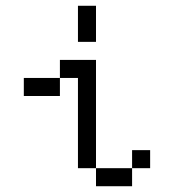

<svg xmlns="http://www.w3.org/2000/svg" viewBox="-20 -645 602 665"><path d="M312.5 0H437.5V-62.5H312.5ZM62.5 -312.5H187.5V-375H62.5ZM187.5 -375H250V-62.5H312.5V-437.5H187.5ZM250 -500H312.5V-625H250ZM437.5 -62.5H500V-125H437.5Z"/></svg>

Font: ChillMoonMono
Style: Regular
Weight: 400
Designer: Warren2060
Foundry: ChillType
Version: Version 1.000;Glyphs 3.1.1 (3135)